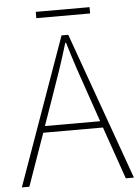

<svg xmlns="http://www.w3.org/2000/svg" viewBox="-58 -897 689 942"><g transform="rotate(-5 287.0 -426.0)"><path d="M154 -821H419V-852H154ZM11 0H48L139 -258H433L523 0H563L303 -726H270ZM150 -290 201 -435C232 -523 258 -597 285 -688H289C316 -597 341 -523 372 -435L422 -290Z"/></g></svg>

Font: Noto Sans JP Thin
Style: Regular
Weight: 100
Designer: Ryoko NISHIZUKA 西塚涼子 (kana, bopomofo & ideographs); Paul D. Hunt (Latin, Greek & Cyrillic); Sandoll Communications 산돌커뮤니
Foundry: Adobe
Version: Version 2.004;hotconv 1.0.118;makeotfexe 2.5.65603